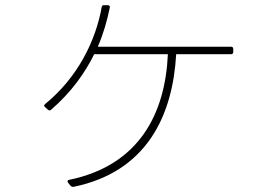

<svg xmlns="http://www.w3.org/2000/svg" viewBox="-20 -682 1040 740"><path d="M870 -502H357C379 -553 393 -603 403 -652C405 -658 402 -661 396 -662H382C376 -663 373 -660 372 -655C349 -525 280 -384 154 -281C152 -279 150 -277 150 -275C150 -273 152 -271 154 -269L165 -259C169 -256 173 -255 177 -259C255 -327 307 -400 343 -473H627C617 -246 518 -45 247 11C240 12 238 17 243 23L252 34C255 37 259 39 264 38C550 -21 646 -242 659 -473H870C876 -473 879 -476 879 -482V-493C879 -499 876 -502 870 -502Z"/></svg>

Font: LINE Seed JP_OTF Thin
Style: Regular
Weight: 250
Designer: LY Corporation & Fontrix & Fontworks
Version: Version 1.007